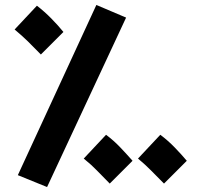

<svg xmlns="http://www.w3.org/2000/svg" viewBox="-20 -720 801 775"><path d="M170 35 489 -649 369 -700 52 -13ZM145 -500 236 -591Q215 -617 187.5 -645Q160 -673 129 -697L39 -601Q70 -575 92 -553.5Q114 -532 145 -500ZM423 21 515 -71Q493 -96 466 -124.5Q439 -153 408 -176L318 -80Q350 -54 371 -32Q392 -10 423 21ZM642 21 734 -71Q713 -96 685.5 -124.5Q658 -153 627 -176L537 -80Q568 -54 589.5 -32Q611 -10 642 21Z"/></svg>

Font: Noto Sans Arabic SemiCondensed Extra
Style: Regular
Weight: 800
Width: 4
Designer: Nadine Chahine - Monotype Design Team
Foundry: Monotype Imaging Inc.
Version: Version 1.902